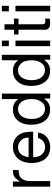

<svg xmlns="http://www.w3.org/2000/svg" viewBox="720 -1286 551 2030"><g transform="rotate(-90 995.0 -271.5)"><path d="M36 -410H90V-334Q108 -363 124 -380Q139 -396 156 -402.5Q173 -409 197 -409H212V-350Q162 -348 140 -334L137 -333L136 -331Q95 -301 95 -224V-16H36Z M347 -196Q349 -146 366 -118Q397 -70 455 -70Q525 -70 551 -144H609Q594 -59 521 -29Q492 -16 453 -16Q358 -16 313 -93Q286 -141 286 -211Q286 -322 352 -375Q395 -410 454 -410Q535 -410 580 -352Q587 -343 592.5 -333.5Q598 -324 602 -313Q617 -275 617 -196ZM554 -244 555 -248Q555 -303 513 -335Q487 -356 453 -356Q394 -356 365 -303Q351 -276 348 -244Z M1020 -527V-16H968V-81Q927 -23 867 -17H851Q760 -17 718 -95Q691 -144 691 -217Q691 -324 754 -377Q793 -410 849 -410Q924 -410 962 -353V-527ZM859 -356Q798 -356 770 -298Q756 -271 753 -236Q752 -231 752 -225Q752 -219 752 -213Q752 -127 801 -90Q828 -71 859 -71Q917 -71 944 -128Q962 -162 962 -212Q962 -304 911 -339Q888 -356 859 -356Z M1430 -527V-16H1378V-81Q1337 -23 1277 -17H1261Q1170 -17 1128 -95Q1101 -144 1101 -217Q1101 -324 1164 -377Q1203 -410 1259 -410Q1334 -410 1372 -353V-527ZM1269 -356Q1208 -356 1180 -298Q1166 -271 1163 -236Q1162 -231 1162 -225Q1162 -219 1162 -213Q1162 -127 1211 -90Q1238 -71 1269 -71Q1327 -71 1354 -128Q1372 -162 1372 -212Q1372 -304 1321 -339Q1298 -356 1269 -356Z M1580 -383V-16H1522V-383ZM1580 -527V-453H1522V-527Z M1813 -399V-351H1753V-100Q1753 -73 1768 -69L1785 -67Q1794 -67 1801 -67.5Q1808 -68 1813 -70V-21Q1799 -18 1787.5 -17Q1776 -16 1765 -16Q1702 -16 1695 -63V-74V-351H1645V-399H1695V-499H1753V-399Z M1948 -383V-16H1890V-383ZM1948 -527V-453H1890V-527Z"/></g></svg>

Font: Ekushey Sumon
Style: Regular
Weight: 400
Designer: Al Mamun Sumon
Foundry: Al Mamun Sumon
Version: Version 1.0